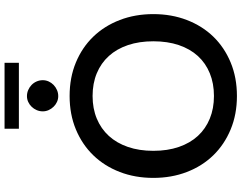

<svg xmlns="http://www.w3.org/2000/svg" viewBox="-129 -925 1062 844"><g transform="rotate(-90 402.0 -503.0)"><path d="M762 -360Q762 -280 736 -212.5Q710 -145 662.8 -96.2Q615.5 -47.5 549.2 -20Q483 7.5 402 7.5Q321.5 7.5 255.2 -20Q189 -47.5 141.5 -96.2Q94 -145 68 -212.5Q42 -280 42 -360Q42 -440 68 -507.5Q94 -575 141.5 -624Q189 -673 255.2 -700.5Q321.5 -728 402 -728Q483 -728 549.2 -700.5Q615.5 -673 662.8 -624Q710 -575 736 -507.5Q762 -440 762 -360ZM642.5 -360Q642.5 -422 625.8 -471.5Q609 -521 577.8 -555.5Q546.5 -590 502 -608.5Q457.5 -627 402 -627Q347 -627 302.5 -608.5Q258 -590 226.5 -555.5Q195 -521 178 -471.5Q161 -422 161 -360Q161 -297.5 178 -248Q195 -198.5 226.5 -164.2Q258 -130 302.5 -111.8Q347 -93.5 402 -93.5Q457.5 -93.5 502 -111.8Q546.5 -130 577.8 -164.2Q609 -198.5 625.8 -248Q642.5 -297.5 642.5 -360ZM258 -1014H548V-951H258ZM471.5 -846Q471.5 -832.5 466 -820.2Q460.5 -808 450.8 -798.5Q441 -789 428.2 -783.5Q415.5 -778 401.5 -778Q388 -778 376 -783.5Q364 -789 354.8 -798.5Q345.5 -808 340 -820.2Q334.5 -832.5 334.5 -846Q334.5 -860 340 -872.8Q345.5 -885.5 354.8 -895Q364 -904.5 376 -910Q388 -915.5 401.5 -915.5Q415.5 -915.5 428.2 -910Q441 -904.5 450.8 -895Q460.5 -885.5 466 -872.8Q471.5 -860 471.5 -846Z"/></g></svg>

Font: Lato 2
Style: Regular
Weight: 600
Designer: Lukasz Dziedzic with Adam Twardoch and Botio Nikoltchev
Foundry: tyPoland Lukasz Dziedzic
Version: Version 2.015; 2015-08-06; http://www.latofonts.com/